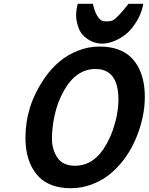

<svg xmlns="http://www.w3.org/2000/svg" viewBox="-20 -968 776 1002"><path d="M566.4 -282.7Q598.1 -371.6 598.1 -447.8Q598.1 -607.9 478.5 -607.9Q377.4 -607.9 314 -495.6Q279.8 -435.1 265.4 -367.9Q251 -300.8 251 -244.4Q251 -188 279.5 -145.5Q308.1 -103 371.1 -103Q472.7 -103 535.2 -214.8Q554.2 -248.5 566.4 -282.7ZM112.8 -248.5Q112.8 -414.6 210 -556.6Q280.8 -661.1 383.3 -702.1Q439.9 -725.1 496.8 -725.1Q553.7 -725.1 594 -710.7Q634.3 -696.3 660.4 -671.9Q686.5 -647.5 704.1 -613.3Q735.8 -550.8 735.8 -462.9Q735.8 -359.4 692.4 -252.9Q648.4 -143.1 564.5 -68.4Q522.9 -31.2 466.3 -8.5Q409.7 14.2 352.5 14.2Q295.4 14.2 255.1 -0.2Q214.8 -14.6 188.7 -39.3Q162.6 -64 145 -98.1Q112.8 -160.6 112.8 -248.5ZM666 -818.4Q638.7 -784.7 595.2 -762.5Q551.8 -740.2 512.7 -740.2Q473.6 -740.2 438.7 -762.9Q403.8 -785.6 390.6 -821Q377.4 -856.4 377.4 -887.5Q377.4 -918.5 385.7 -948.2H464.4Q479 -884.8 505.9 -863.8Q515.6 -856.4 537.6 -856.4Q559.6 -856.4 570.8 -863.3Q597.2 -879.4 650.9 -948.2H727.5Q727.5 -947.3 724.6 -933.1Q711.9 -875 666 -818.4Z"/></svg>

Font: Tuffy
Style: BoldItalic
Weight: 700
Italic angle: -12°
Designer: Thatcher Ulrich, Karoly Barta, Michael Everson
Version: Version 001.271